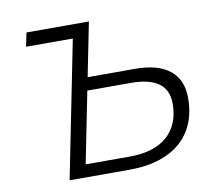

<svg xmlns="http://www.w3.org/2000/svg" viewBox="-78 -789 977 878"><g transform="rotate(-10 411.0 -350.0)"><path d="M559 -450Q665 -450 720 -406Q775 -362 775 -277Q775 -190 737.5 -128Q700 -66 628 -33Q556 0 453 0H176L303 -636H86L99 -700H389L339 -450ZM464 -59Q580 -59 640.5 -113Q701 -167 701 -264Q701 -328 657.5 -359Q614 -390 530 -390H327L261 -59Z"/></g></svg>

Font: MOST Montserrat
Style: Italic
Weight: 400
Italic angle: -11.3°
Designer: Julieta Ulanovsky
Foundry: Julieta Ulanovsky
Version: Version 8.000;March 11, 2024;FontCreator 15.0.0.2926 64-bit